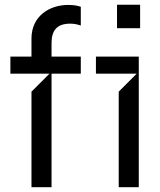

<svg xmlns="http://www.w3.org/2000/svg" viewBox="-20 -782 669 802"><path d="M468.8 -664.1H565.3V-762.1H468.8ZM111.5 -545.5H23.4V-474.4H186.8L111.5 -399.1V0H195.3V-474.4H317.5V-545.5H195.3V-600.9C195 -654.8 217.7 -683.2 273.4 -683.2C295.8 -683.2 308.9 -677.9 317.5 -675.4V-753.6C308.2 -757.1 291.9 -761.4 264.9 -761.4C186.4 -761.4 111.2 -714.5 111.5 -620.7ZM551.1 -474.4 475.9 -399.1V0H559.7V-545.5H380.7V-474.4Z"/></svg>

Font: Riot Sans 2.0
Style: Regular
Weight: 400
Designer: Rasmus Andersson
Foundry: rsms
Version: Version 3.006;hotconv 1.0.109;makeotfexe 2.5.65596